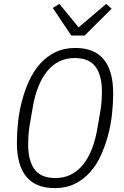

<svg xmlns="http://www.w3.org/2000/svg" viewBox="-20 -957 640 989"><path d="M262 12Q67 12 67 -223Q67 -273 73 -328.5Q79 -384 93.5 -438.5Q108 -493 130.5 -542Q153 -591 186.5 -628.5Q220 -666 265 -688Q310 -710 368 -710Q563 -710 563 -475Q563 -425 557 -369.5Q551 -314 536.5 -259.5Q522 -205 499.5 -156Q477 -107 443.5 -69.5Q410 -32 365 -10Q320 12 262 12ZM265 -40Q352 -40 407 -108Q462 -176 482 -298L498 -391Q502 -417 503.5 -440.5Q505 -464 505 -484Q505 -569 472 -613.5Q439 -658 365 -658Q278 -658 223 -590Q168 -522 148 -400L132 -307Q128 -281 126.5 -257.5Q125 -234 125 -214Q125 -129 158 -84.5Q191 -40 265 -40ZM347 -774 252 -916 286 -937 385 -816 527 -937 555 -912 416 -774Z"/></svg>

Font: IBM Plex Mono Light
Style: Italic
Weight: 300
Italic angle: -9°
Monospace: yes
Designer: Mike Abbink, Paul van der Laan, Pieter van Rosmalen
Foundry: Bold Monday
Version: Version 2.3